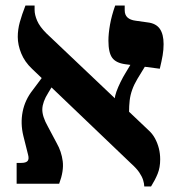

<svg xmlns="http://www.w3.org/2000/svg" viewBox="-20 -667 644 697"><path d="M503.8 10Q503.4 -1.3 499.4 -13.9Q495.4 -26.4 485.6 -41Q475.8 -55.6 455.8 -73.5L96.4 -417.1Q69.7 -442.2 57.1 -473.1Q44.5 -503.9 44.5 -533.1Q44.5 -559.7 51.9 -586.6Q59.3 -613.4 72.4 -647H105.6V-630.8Q105.6 -613.5 114.8 -591.9Q124 -570.3 148.5 -545.9L517.7 -195.7Q533.4 -181.9 542.7 -164.5Q552 -147.1 556.8 -128Q561.5 -108.9 561.5 -88.4Q561.5 -58.7 552.3 -36.2Q543.2 -13.8 528.3 10ZM40.4 0V-75.6H56.9Q74.1 -75.6 80.2 -82.6Q86.2 -89.7 81.8 -105.8L64.8 -173.6Q53.8 -218.5 62.2 -261.5Q70.6 -304.5 99.1 -340.4L148.9 -407.1L181.2 -373.1L154.8 -329.6Q134.5 -297.3 133.6 -270.9Q132.8 -244.5 154.4 -206.5L186.1 -146.9Q203.1 -117.2 207.7 -81.8Q212.2 -46.4 194.8 0ZM448.5 -260.4 396.8 -307.7Q396.8 -318.2 402.7 -334.6Q408.7 -351.1 417.7 -369.4Q426.7 -387.7 435.6 -402L480.1 -476.2L527.1 -459.6L479 -380.9Q466.9 -360.7 459.9 -341.1Q452.9 -321.6 450.7 -301.9Q448.5 -282.2 448.5 -260.4ZM560.1 -417.5 434.6 -433.9Q400.9 -438.5 387.3 -457.2Q373.6 -476 373.6 -519.4Q373.6 -545.1 379.4 -577.8Q385.2 -610.5 398.2 -647H432.7V-630Q432.7 -612.8 442.9 -603.5Q453 -594.3 472.4 -591.8L515.8 -585.7Q546.2 -582.2 560.1 -562.5Q573.9 -542.8 573.9 -506.8Q573.9 -486.4 570.4 -466Q566.9 -445.7 560.1 -417.5Z"/></svg>

Font: Noto Serif Hebrew
Style: Regular
Weight: 400
Designer: Monotype Design Team
Foundry: Monotype Imaging Inc.
Version: Version 2.003